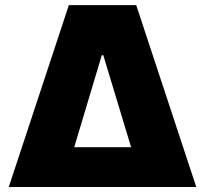

<svg xmlns="http://www.w3.org/2000/svg" viewBox="-20 -748 820 768"><path d="M15.1 0 255.4 -727.5H524.9L765.1 0ZM276.9 -159.2H504.4L393.1 -527.3H387.2Z"/></svg>

Font: Inter 20pt Black
Style: Regular
Weight: 900
Version: Version 4.001;git-66647c0bb